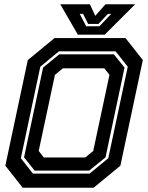

<svg xmlns="http://www.w3.org/2000/svg" viewBox="-20 -878 693 898"><path d="M86 0 5 -103 110 -597 235 -700H567L648 -597L543 -103L418 0ZM185 -141.5H379L416 -172L492 -528L468 -558.5H274L237 -528L161 -172ZM134 -66H399L486.5 -138L577.5 -566L520.5 -638H255.5L168.5 -566L77.5 -138ZM142 -80 92.5 -142 181.5 -562 257.5 -624H512.5L562.5 -562L473.5 -142L397 -80ZM344 -716 262 -858H400.5L425.5 -804L473.5 -858H612L470 -716ZM383 -755H445L500 -813H484.5L440.5 -766H392.5L368.5 -813H353Z"/></svg>

Font: Tourney
Style: Bold Italic
Weight: 700
Italic angle: -12°
Version: Version 1.015